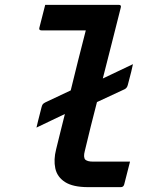

<svg xmlns="http://www.w3.org/2000/svg" viewBox="-20 -770 640 790"><path d="M527 -506Q525 -496 520 -475Q515 -454 506 -421Q503 -408 493 -403L379 -350Q366 -300 353.5 -250Q341 -200 329 -149Q322 -123 331 -113Q336 -109 343.5 -107Q351 -105 364 -105H515Q509 -82 503 -58Q497 -34 491 -11Q488 0 477 0H343Q280 0 247.5 -21Q215 -42 207.5 -77.5Q200 -113 211 -156Q220 -193 229 -229Q238 -265 247 -301L130 -245Q133 -259 137 -274Q141 -289 151 -329Q153 -337 156 -341Q159 -345 167 -349L271 -398Q286 -460 301.5 -521.5Q317 -583 333 -645H151Q139 -645 142 -656Q148 -679 154 -703Q160 -727 166 -750H469Q480 -750 477 -739Q458 -665 440 -592.5Q422 -520 403 -447Z"/></svg>

Font: Recursive Mn Lnr St SmB
Style: Italic
Weight: 600
Italic angle: -15°
Monospace: yes
Version: Version 1.079;hotconv 1.0.112;makeotfexe 2.5.65598; ttfautoh